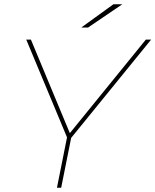

<svg xmlns="http://www.w3.org/2000/svg" viewBox="-20 -887 734 907"><path d="M249 0 298 -245 300 -230 104 -700H126L312 -253L305 -252L669 -700H694L310 -228L318 -245L269 0ZM364 -757 516 -867H558L396 -757Z"/></svg>

Font: Montserrat Thin Thin
Style: Italic
Weight: 250
Italic angle: -11.3°
Version: Version 9.000